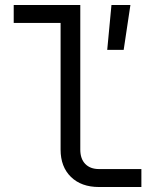

<svg xmlns="http://www.w3.org/2000/svg" viewBox="-20 -750 640 770"><path d="M377 0Q306 0 264.5 -40.5Q223 -81 223 -150V-658H35V-730H302V-150Q302 -113 322 -92.5Q342 -72 377 -72H547V0ZM410 -550 427 -730H503L476 -550Z"/></svg>

Font: JetBrains Mono NL Light
Style: Regular
Weight: 300
Monospace: yes
Designer: Philipp Nurullin, Konstantin Bulenkov
Foundry: JetBrains
Version: Version 2.305; ttfautohint (v1.8.4.7-5d5b)